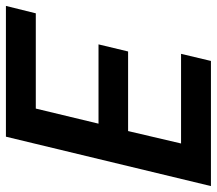

<svg xmlns="http://www.w3.org/2000/svg" viewBox="-77 -671 733 649"><g transform="rotate(90 289.5 -346.5)"><path d="M-15 0 10 -101H332L383 -313H115L139 -413H408L450 -592H147L171 -693H594L427 0Z"/></g></svg>

Font: Ubuntu Sans SemiBold
Style: Italic
Weight: 600
Italic angle: -13.5°
Designer: Dalton Maag Ltd
Foundry: Dalton Maag Ltd
Version: Version 1.006